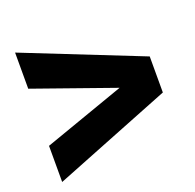

<svg xmlns="http://www.w3.org/2000/svg" viewBox="-98 -722 737 725"><g transform="rotate(-20 270.0 -360.0)"><path d="M33.6 -245.2 359 -360 33.6 -474.8V-620L506.4 -432.4V-287.6L33.6 -100Z"/></g></svg>

Font: Aspekta Variable
Style: Regular
Weight: 400
Designer: Ivo Dolenc
Version: Version 2.100